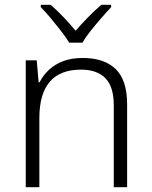

<svg xmlns="http://www.w3.org/2000/svg" viewBox="-20 -785 636 805"><path d="M326 -542Q417 -542 465 -495.5Q513 -449 513 -348V0H457V-344Q457 -421 422 -457Q387 -493 320 -493Q232 -493 188.5 -442Q145 -391 145 -290V0H88V-532H134L142 -440H146Q161 -470 186 -493Q211 -516 246 -529Q281 -542 326 -542ZM270 -606Q257 -628 236 -655Q215 -682 192.5 -709Q170 -736 151 -755V-765H192Q219 -742 246.5 -713Q274 -684 297 -656Q321 -684 349.5 -713Q378 -742 405 -765H446V-755Q428 -736 404.5 -709Q381 -682 359.5 -655Q338 -628 326 -606Z"/></svg>

Font: Noto Sans Hebrew Light
Style: Regular
Weight: 300
Designer: Monotype Design Team
Foundry: Monotype Imaging Inc.
Version: Version 2.003